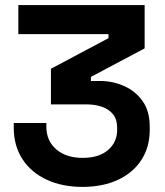

<svg xmlns="http://www.w3.org/2000/svg" viewBox="-20 -720 648 754"><path d="M304 14Q225 14 164 -14Q103 -42 68.5 -94.5Q34 -147 34 -219V-237H162V-223Q162 -167 201 -133.5Q240 -100 304 -100Q369 -100 404.5 -131Q440 -162 440 -209V-219Q440 -251 424 -271Q408 -291 381 -300.5Q354 -310 320 -310H180V-450L406 -570V-586H52V-700H548V-530L337 -418V-402H374Q421 -402 465.5 -383Q510 -364 539 -324.5Q568 -285 568 -222V-210Q568 -142 535 -91.5Q502 -41 442.5 -13.5Q383 14 304 14Z"/></svg>

Font: Space Grotesk Light
Style: Bold
Weight: 700
Version: Version 2.000